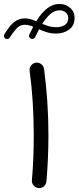

<svg xmlns="http://www.w3.org/2000/svg" viewBox="-49 -912 396 968"><path d="M251.5 -892Q216.1 -892 187.7 -868.8Q159.2 -845.6 137.3 -810.1Q115.4 -774.5 98.8 -737.3Q95.5 -730.6 99.2 -724.4Q102.8 -718.2 108.5 -716.3Q115.2 -714.2 120.7 -717.3Q126.3 -720.3 128.7 -725.6Q143.4 -757.4 162 -788.4Q180.5 -819.3 203 -839.7Q225.4 -860 250.7 -860Q269.5 -860 282.3 -849.5Q295 -838.9 295 -821.5Q295 -796.4 277 -785.6Q259 -774.8 235.4 -774.8Q211.1 -774.8 189.6 -782.2Q168 -789.6 147.9 -798.6Q130.2 -806.6 112.6 -812.9Q94.9 -819.2 76.2 -819.2Q50 -819.2 30.9 -806.7Q11.7 -794.1 -2.2 -775.6Q-16 -757.1 -26.9 -739.4Q-30.3 -733.2 -28.7 -727Q-27 -720.7 -21.7 -717.4Q-15.5 -713.6 -9.2 -715.6Q-2.9 -717.5 0.2 -722.5Q15 -746.5 32.8 -766.8Q50.6 -787.2 76.2 -787.2Q91.6 -787.2 107.5 -781.5Q123.4 -775.8 140.3 -767.8Q160.3 -758.5 183.3 -750.7Q206.4 -742.8 233.8 -742.8Q271.5 -742.8 299.3 -762.8Q327 -782.9 327 -821.8Q327 -853.1 304.4 -872.6Q281.9 -892 251.5 -892ZM100.4 -554.7Q111 -477.2 116.1 -395.2Q121.2 -313.2 121.2 -228.5Q121.2 -172.4 119 -116Q116.8 -59.7 111.9 -3.4Q110.5 11.6 120.6 23.1Q130.6 34.6 145.6 36Q160.7 37.4 172.3 27.4Q183.8 17.3 185.2 2.4Q190.3 -58 192.7 -115.7Q195.2 -173.3 195.2 -229.8Q195.2 -315.2 189.6 -399.3Q184 -483.3 173 -564.4Q171.1 -579.3 159 -588.6Q146.9 -597.8 131.9 -595.9Q116.9 -593.9 107.7 -581.8Q98.4 -569.7 100.4 -554.7Z"/></svg>

Font: Mikhak VF
Style: Regular
Weight: 100
Designer: Amin Abedi
Version: Version 3.001